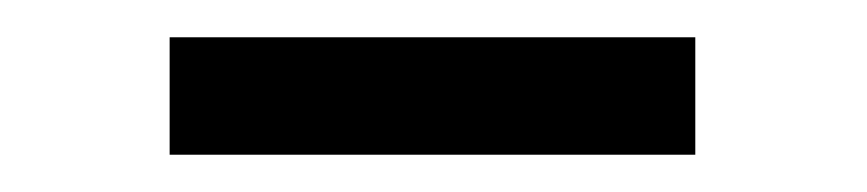

<svg xmlns="http://www.w3.org/2000/svg" viewBox="-20 -333 465 103"><path d="M71 -250H353V-313H71Z"/></svg>

Font: PT Serif
Style: Regular
Weight: 400
Designer: A.Korolkova, O.Umpeleva, V.Yefimov
Foundry: ParaType Ltd
Version: Version 1.000;PS 001.000;hotconv 1.0.88;makeotf.lib2.5.64775